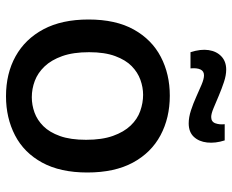

<svg xmlns="http://www.w3.org/2000/svg" viewBox="-87 -674 774 640"><g transform="rotate(90 300.0 -354.0)"><path d="M301 13Q225 13 167.5 -19Q110 -51 77.5 -112Q45 -173 45 -262Q45 -353 78.5 -413Q112 -473 169.5 -503Q227 -533 299 -533Q373 -533 431 -502Q489 -471 522 -410Q555 -349 555 -258Q555 -168 522 -107.5Q489 -47 431 -17Q373 13 301 13ZM304 -73Q330 -73 355 -82Q380 -91 400.5 -111.5Q421 -132 433.5 -167Q446 -202 446 -254Q446 -307 433 -343.5Q420 -380 398.5 -402.5Q377 -425 350 -434.5Q323 -444 296 -444Q271 -444 246 -435Q221 -426 200.5 -406Q180 -386 167 -351Q154 -316 154 -264Q154 -211 167 -174.5Q180 -138 201.5 -115.5Q223 -93 249.5 -83Q276 -73 304 -73ZM391 -596Q371 -596 348 -603.5Q325 -611 303 -621Q281 -631 262 -639Q243 -647 231 -647Q217 -647 211.5 -635Q206 -623 208 -602H154Q143 -636 147 -662.5Q151 -689 168 -705Q185 -721 212 -721Q231 -721 253.5 -713.5Q276 -706 298.5 -696.5Q321 -687 340 -679Q359 -671 370 -671Q386 -671 391 -685Q396 -699 394 -716H448Q458 -685 455 -657.5Q452 -630 436 -613Q420 -596 391 -596Z"/></g></svg>

Font: Bricolage Grotesque 48pt Condensed ExtraBold Medium
Style: Regular
Weight: 500
Version: Version 1.000;gftools[0.9.30]